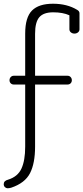

<svg xmlns="http://www.w3.org/2000/svg" viewBox="-31 -780 446 1029"><path d="M29 226Q18 229 10 229Q2 229 -4.5 223Q-11 217 -11 207Q-11 189 12 183Q64 167 84 123.5Q104 80 104 6V-327H43Q33 -327 26.5 -333.5Q20 -340 20 -350Q20 -360 26.5 -367Q33 -374 43 -374H104V-600Q104 -687 140.5 -723.5Q177 -760 253 -760Q329 -760 383 -727Q395 -720 395 -709V-623Q395 -613 387 -606.5Q379 -600 368 -600Q357 -600 349 -606.5Q341 -613 341 -623V-698Q306 -714 254 -714Q202 -714 179.5 -687.5Q157 -661 157 -599V-374H331Q341 -374 347.5 -367Q354 -360 354 -350Q354 -340 347.5 -333.5Q341 -327 331 -327H157V6Q157 95 130 148Q103 201 29 226Z"/></svg>

Font: Flamenco
Style: Regular
Weight: 400
Designer: Luciano Vergara
Foundry: Luciano Vergara
Version: Version 1.003